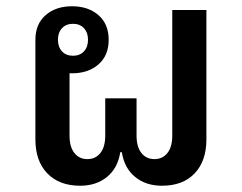

<svg xmlns="http://www.w3.org/2000/svg" viewBox="-20 -581 772 613"><path d="M236 12Q169 12 131 -27.5Q93 -67 93 -136V-454Q93 -504 125.5 -532.5Q158 -561 210 -561Q262 -561 294.5 -532.5Q327 -504 327 -454Q327 -404 294.5 -375.5Q262 -347 210 -347H202V-148Q202 -112 217.5 -92.5Q233 -73 259 -73Q285 -73 300.5 -92.5Q316 -112 316 -148V-267H416V-148Q416 -112 431.5 -92.5Q447 -73 473 -73Q499 -73 514.5 -92.5Q530 -112 530 -148V-549H639V-136Q639 -67 601.5 -27.5Q564 12 497 12Q446 12 411.5 -16Q377 -44 369 -95H364Q356 -44 321.5 -16Q287 12 236 12ZM213 -403Q235 -403 248 -417Q261 -431 261 -454Q261 -477 248 -491Q235 -505 213 -505Q191 -505 178 -491Q165 -477 165 -454Q165 -431 178 -417Q191 -403 213 -403Z"/></svg>

Font: IBM Plex Sans Thai Looped Medium
Style: Regular
Weight: 500
Designer: Mike Abbink, Paul van der Laan, Pieter van Rosmalen, Ben Mitchell, Mark Frömberg
Foundry: Bold Monday
Version: Version 1.1